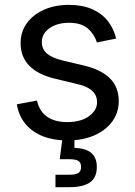

<svg xmlns="http://www.w3.org/2000/svg" viewBox="-20 -567 556 791"><path d="M257.8 11.7Q202.1 11.7 158.2 -5.1Q114.3 -22 85.9 -55.2Q57.6 -88.4 49.3 -137.2L132.3 -152.8Q142.6 -107.4 174.6 -85.7Q206.5 -64 256.8 -64Q313 -64 346.4 -88.1Q379.9 -112.3 379.9 -146Q379.9 -174.3 359.6 -192.9Q339.4 -211.4 300.3 -220.2L210.9 -241.7Q137.2 -258.8 101.1 -295.7Q64.9 -332.5 64.9 -389.6Q64.9 -436 90.6 -471.4Q116.2 -506.8 161.1 -526.9Q206.1 -546.9 263.7 -546.9Q319.3 -546.9 359.4 -529.3Q399.4 -511.7 424.1 -480.5Q448.7 -449.2 458.5 -408.2L378.9 -392.1Q370.1 -423.8 343 -448.5Q315.9 -473.1 264.2 -473.1Q215.3 -473.1 183.8 -450.7Q152.3 -428.2 152.3 -394Q152.3 -363.8 174.3 -345.7Q196.3 -327.6 241.7 -316.9L324.2 -297.4Q398.4 -279.8 433.8 -243.4Q469.2 -207 469.2 -150.9Q469.2 -103 442.4 -66.4Q415.5 -29.8 367.9 -9Q320.3 11.7 257.8 11.7ZM208.5 204.1V152.8H265.6Q292 152.8 303 145.5Q314 138.2 314 120.6Q314 103 303 95.9Q292 88.9 265.6 88.9H226.1L240.7 -23.4H286.6V0V42Q333.5 43.9 356.2 63.2Q378.9 82.5 378.9 121.1Q378.9 164.1 351.1 184.1Q323.2 204.1 266.1 204.1Z"/></svg>

Font: Inter 18pt
Style: Regular
Weight: 400
Designer: Rasmus Andersson
Foundry: rsms
Version: Version 4.001;git-66647c0bb